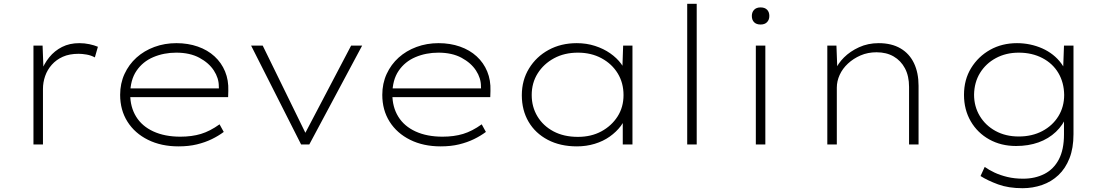

<svg xmlns="http://www.w3.org/2000/svg" viewBox="-20 -760 5812 1010"><path d="M156 0V-520H204L209 -389L196 -381Q211 -424 239 -458.5Q267 -493 306.5 -513Q346 -533 397 -533Q425 -533 450.5 -527.5Q476 -522 495 -514L479 -458Q459 -469 435.5 -473Q412 -477 394 -477Q345 -477 310.5 -461.5Q276 -446 252.5 -419.5Q229 -393 217.5 -360Q206 -327 206 -292V0Z M919 10Q828 10 758.5 -24.5Q689 -59 650.5 -120Q612 -181 612 -261Q612 -321 635 -371Q658 -421 698 -457Q738 -493 792 -513Q846 -533 908 -533Q969 -533 1020.5 -515Q1072 -497 1108.5 -463.5Q1145 -430 1164 -384Q1183 -338 1181 -282L1180 -249H653V-295H1153L1132 -283L1131 -307Q1131 -349 1105 -389Q1079 -429 1029 -456Q979 -483 907 -483Q842 -483 786.5 -459.5Q731 -436 698 -387.5Q665 -339 665 -264Q665 -197 696 -146.5Q727 -96 787 -68.5Q847 -41 929 -41Q989 -41 1037 -55.5Q1085 -70 1135 -106L1157 -66Q1129 -45 1094 -28Q1059 -11 1016 -0.5Q973 10 919 10Z M1564 0 1301 -520H1362L1593 -48L1572 -34L1827 -520H1885L1607 0Z M2298 10Q2207 10 2137.5 -24.5Q2068 -59 2029.5 -120Q1991 -181 1991 -261Q1991 -321 2014 -371Q2037 -421 2077 -457Q2117 -493 2171 -513Q2225 -533 2287 -533Q2348 -533 2399.5 -515Q2451 -497 2487.5 -463.5Q2524 -430 2543 -384Q2562 -338 2560 -282L2559 -249H2032V-295H2532L2511 -283L2510 -307Q2510 -349 2484 -389Q2458 -429 2408 -456Q2358 -483 2286 -483Q2221 -483 2165.5 -459.5Q2110 -436 2077 -387.5Q2044 -339 2044 -264Q2044 -197 2075 -146.5Q2106 -96 2166 -68.5Q2226 -41 2308 -41Q2368 -41 2416 -55.5Q2464 -70 2514 -106L2536 -66Q2508 -45 2473 -28Q2438 -11 2395 -0.5Q2352 10 2298 10Z M3015 10Q2927 10 2861.5 -24.5Q2796 -59 2760.5 -119.5Q2725 -180 2725 -259Q2725 -338 2763 -400Q2801 -462 2866 -497.5Q2931 -533 3014 -533Q3065 -533 3110 -518.5Q3155 -504 3190 -479.5Q3225 -455 3247.5 -424.5Q3270 -394 3276 -363L3253 -373L3258 -520H3307V0H3256V-141L3274 -163Q3269 -128 3245.5 -97Q3222 -66 3187.5 -41.5Q3153 -17 3108.5 -3.5Q3064 10 3015 10ZM3020 -40Q3090 -40 3143.5 -69Q3197 -98 3228.5 -147Q3260 -196 3260 -260Q3260 -324 3229.5 -374Q3199 -424 3144.5 -453.5Q3090 -483 3020 -483Q2949 -483 2894.5 -453.5Q2840 -424 2808.5 -374Q2777 -324 2777 -260Q2777 -198 2807 -148Q2837 -98 2891.5 -69Q2946 -40 3020 -40Z M3595 0V-740H3645V0Z M3956 0V-520H4006V0ZM3981 -631Q3959 -631 3947 -643Q3935 -655 3935 -676Q3935 -696 3947 -708.5Q3959 -721 3981 -721Q4003 -721 4015 -709Q4027 -697 4027 -676Q4027 -656 4015 -643.5Q4003 -631 3981 -631Z M4332 0V-520H4380L4385 -388L4373 -389Q4387 -425 4419.5 -457.5Q4452 -490 4499 -511.5Q4546 -533 4602 -533Q4670 -533 4717 -505.5Q4764 -478 4788 -427.5Q4812 -377 4812 -309V0H4762V-303Q4762 -360 4740.5 -400.5Q4719 -441 4681 -463Q4643 -485 4591 -485Q4545 -485 4507 -468.5Q4469 -452 4440.5 -425.5Q4412 -399 4397 -366Q4382 -333 4382 -299V0H4358Q4354 0 4348.5 0Q4343 0 4332 0Z M5359 230Q5285 230 5230.5 210Q5176 190 5138 166L5160 118Q5182 134 5212 148Q5242 162 5279.5 171Q5317 180 5362 180Q5425 180 5474 155Q5523 130 5550 78.5Q5577 27 5577 -53V-140L5592 -152Q5573 -103 5534.5 -66.5Q5496 -30 5443 -11Q5390 8 5325 8Q5246 8 5184 -26.5Q5122 -61 5086.5 -122Q5051 -183 5051 -261Q5051 -341 5088.5 -402Q5126 -463 5188.5 -498Q5251 -533 5330 -533Q5365 -533 5398.5 -526Q5432 -519 5462.5 -505.5Q5493 -492 5518.5 -472Q5544 -452 5563 -426Q5582 -400 5593 -369L5572 -381L5577 -520H5627V-54Q5627 19 5606 72.5Q5585 126 5548 161Q5511 196 5462 213Q5413 230 5359 230ZM5339 -42Q5409 -42 5463 -70.5Q5517 -99 5547.5 -148.5Q5578 -198 5578 -261Q5577 -326 5547.5 -376Q5518 -426 5463.5 -454.5Q5409 -483 5339 -483Q5272 -483 5219 -454.5Q5166 -426 5135.5 -376.5Q5105 -327 5104 -262Q5104 -200 5134 -150Q5164 -100 5217 -71Q5270 -42 5339 -42Z"/></svg>

Font: Lexend Giga ExtraLight
Style: Regular
Weight: 250
Version: Version 1.007